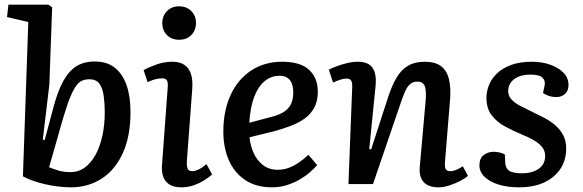

<svg xmlns="http://www.w3.org/2000/svg" viewBox="-20 -787 2491 821"><path d="M283 14Q258 14 229 10.5Q200 7 171.5 0.5Q143 -6 118.5 -15Q94 -24 78 -33L101 -693L10 -714L16 -767H187L203 -756L191 -425L163 -190L171 -188L208 -326Q226 -395 249.5 -438.5Q273 -482 305.5 -503Q338 -524 385 -524Q438 -524 471.5 -497Q505 -470 521.5 -422Q538 -374 538 -308Q538 -204 505 -132Q472 -60 414.5 -23Q357 14 283 14ZM362 -448Q340 -448 325 -439Q310 -430 295.5 -404Q281 -378 264.5 -328.5Q248 -279 226 -198L190 -72Q206 -65 229 -58Q252 -51 282 -51Q316 -51 343 -71Q370 -91 389 -126Q408 -161 418 -207.5Q428 -254 428 -307Q428 -344 423.5 -376.5Q419 -409 405.5 -428.5Q392 -448 362 -448Z M697 -411Q699 -434 694 -443Q689 -452 673 -452Q660 -452 645.5 -448.5Q631 -445 611 -436L594 -487Q613 -498 647 -510.5Q681 -523 717 -523Q747 -523 767 -510.5Q787 -498 796 -472.5Q805 -447 802 -406L779 -98Q778 -76 782.5 -65.5Q787 -55 803 -55Q814 -55 829.5 -62.5Q845 -70 863 -85L887 -41Q876 -31 856 -18Q836 -5 810.5 4.5Q785 14 756 14Q722 14 703 1Q684 -12 677 -34.5Q670 -57 673 -85ZM674 -688Q674 -719 694 -739.5Q714 -760 746 -760Q768 -760 784 -750.5Q800 -741 809 -725.5Q818 -710 818 -689Q818 -658 798.5 -637.5Q779 -617 746 -617Q714 -617 694 -637Q674 -657 674 -688Z M1187 -523Q1264 -523 1301.5 -488.5Q1339 -454 1339 -395Q1339 -355 1324 -327Q1309 -299 1282.5 -280Q1256 -261 1222.5 -248.5Q1189 -236 1153 -226L1047 -200Q1050 -166 1064 -134Q1078 -102 1104 -81.5Q1130 -61 1168 -61Q1190 -61 1211 -68Q1232 -75 1253.5 -89Q1275 -103 1299 -125L1336 -81Q1324 -67 1306 -51Q1288 -35 1262.5 -20Q1237 -5 1207 4.5Q1177 14 1142 14Q1076 14 1029.5 -16.5Q983 -47 959 -101Q935 -155 935 -225Q935 -313 966 -380.5Q997 -448 1054 -485.5Q1111 -523 1187 -523ZM1234 -392Q1234 -412 1228.5 -428Q1223 -444 1210 -453.5Q1197 -463 1176 -463Q1139 -463 1111 -439.5Q1083 -416 1066.5 -371.5Q1050 -327 1046 -262L1136 -286Q1169 -294 1190.5 -306.5Q1212 -319 1223 -339.5Q1234 -360 1234 -392Z M1981 -35Q1970 -25 1948 -13.5Q1926 -2 1901.5 6Q1877 14 1855 14Q1812 14 1791.5 -8.5Q1771 -31 1775 -74L1800 -356Q1804 -403 1795.5 -420.5Q1787 -438 1765 -438Q1745 -438 1732.5 -426.5Q1720 -415 1710 -391Q1700 -367 1687 -328L1575 0H1470L1486 -413Q1487 -434 1481.5 -442.5Q1476 -451 1461 -451Q1451 -451 1437.5 -447Q1424 -443 1404 -434L1386 -489Q1397 -495 1418 -503Q1439 -511 1463.5 -517Q1488 -523 1510 -523Q1555 -523 1573 -497Q1591 -471 1586 -420L1559 -150L1567 -148L1639 -370Q1656 -422 1676 -455.5Q1696 -489 1725 -506Q1754 -523 1795 -523Q1841 -523 1866 -504Q1891 -485 1900 -447.5Q1909 -410 1904 -355L1883 -98Q1881 -74 1885.5 -64.5Q1890 -55 1906 -55Q1917 -55 1931.5 -61Q1946 -67 1959 -76Z M2213 -46Q2255 -46 2283 -65Q2311 -84 2311 -120Q2311 -143 2297.5 -159Q2284 -175 2261.5 -188Q2239 -201 2209 -213Q2173 -228 2139 -246.5Q2105 -265 2082.5 -294Q2060 -323 2060 -370Q2060 -394 2070 -421Q2080 -448 2103 -471Q2126 -494 2163.5 -508.5Q2201 -523 2255 -523Q2297 -523 2332.5 -510.5Q2368 -498 2389.5 -476Q2411 -454 2411 -423Q2411 -399 2396 -385.5Q2381 -372 2359 -372Q2341 -372 2325.5 -377.5Q2310 -383 2302 -390L2308 -418Q2314 -440 2300.5 -454Q2287 -468 2250 -468Q2215 -468 2193.5 -457.5Q2172 -447 2162.5 -431.5Q2153 -416 2153 -398Q2153 -378 2166 -363Q2179 -348 2201.5 -336Q2224 -324 2251 -311Q2278 -298 2304.5 -284.5Q2331 -271 2352.5 -253Q2374 -235 2387.5 -210.5Q2401 -186 2401 -152Q2401 -103 2377 -66Q2353 -29 2308 -7.5Q2263 14 2200 14Q2151 14 2113 2.5Q2075 -9 2052.5 -30.5Q2030 -52 2030 -80Q2030 -110 2048.5 -124Q2067 -138 2091 -138Q2104 -138 2118 -134.5Q2132 -131 2139 -126L2140 -98Q2140 -70 2155.5 -58Q2171 -46 2213 -46Z"/></svg>

Font: Literata Medium
Style: Italic
Weight: 500
Italic angle: -2°
Designer: Latin by Veronika Burian and Jose Scaglione. Greek by Irene Vlachou. Cyrillic by Vera Evstafieva
Foundry: TypeTogether
Version: Version 3.103;gftools[0.9.29]